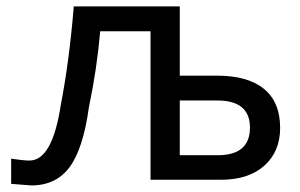

<svg xmlns="http://www.w3.org/2000/svg" viewBox="-20 -558 930 596"><path d="M538.1 -76.2H656.2Q755.9 -76.2 755.9 -162.1Q755.9 -246.1 654.3 -246.1H538.1ZM14.6 12.7V-65.4Q53.7 -59.6 71.3 -59.6Q142.6 -59.6 168.9 -233.4Q195.3 -370.1 209 -538.1H538.1V-323.2H653.3Q749 -323.2 799.3 -282.2Q849.6 -241.2 849.6 -161.1Q849.6 -87.9 800.8 -43.9Q752 0 666 0H447.3V-460.9H291Q281.2 -345.7 255.9 -224.6Q238.3 -96.7 196.3 -39.6Q154.3 17.6 77.1 17.6Q76.2 17.6 14.6 12.7Z"/></svg>

Font: Gothic A1 Medium
Style: Regular
Weight: 500
Designer: HanYang I&C Co.,Ltd.
Foundry: HanYang I&C Co.,Ltd.
Version: Version 2.50